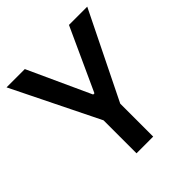

<svg xmlns="http://www.w3.org/2000/svg" viewBox="-187 -827 961 961"><g transform="rotate(-45 293.0 -346.5)"><path d="M233.9 0V-233.4L7.3 -693.4H136.7L288.6 -361.3H297.4L449.2 -693.4H578.6L352.1 -233.4V0Z"/></g></svg>

Font: Cascadia Mono PL SemiBold
Style: Regular
Weight: 600
Monospace: yes
Designer: Aaron Bell
Foundry: Saja Typeworks
Version: Version 2404.023; ttfautohint (v1.8.4)